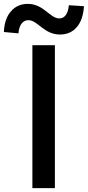

<svg xmlns="http://www.w3.org/2000/svg" viewBox="-70 -970 453 990"><path d="M213 -368V-737H97V0H155H213ZM-13 -912C-35 -888 -48 -852 -50 -805L25 -798C29 -845 50 -866 76 -866C125 -866 156 -792 239 -792C275 -792 304 -805 325 -829C347 -854 360 -890 363 -938L285 -943C281 -897 262 -875 236 -875C187 -875 156 -950 73 -950C38 -950 8 -937 -13 -912Z"/></svg>

Font: GenSekiGothic2 TW M
Style: Regular
Weight: 500
Version: Version 2.100;PS 2.1;hotconv 16.6.51;makeotf.lib2.5.65220 DE